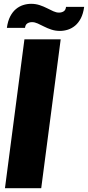

<svg xmlns="http://www.w3.org/2000/svg" viewBox="-20 -986 461 1006"><path d="M196 0H6L108 -780H298ZM421 -950Q416 -914 403.5 -890Q391 -866 373.5 -851.5Q356 -837 335.5 -830.5Q315 -824 294 -824Q270 -824 249 -831Q228 -838 210.5 -847Q193 -856 177.5 -863Q162 -870 148 -870Q134 -870 123.5 -863.5Q113 -857 111 -840H16Q21 -876 33.5 -900Q46 -924 63.5 -938.5Q81 -953 101.5 -959.5Q122 -966 143 -966Q167 -966 188 -959Q209 -952 226.5 -943Q244 -934 259.5 -927Q275 -920 289 -920Q303 -920 313.5 -926.5Q324 -933 326 -950Z"/></svg>

Font: Tanohe Sans Black
Style: Italic
Weight: 900
Designer: Village Type and Design LLC & Cristiano Sobral
Foundry: Cooper Hewitt Smithsonian Design Museum
Version: Version 1.00;January 12, 2020;FontCreator 12.0.0.2547 64-bit